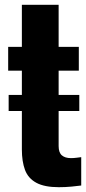

<svg xmlns="http://www.w3.org/2000/svg" viewBox="-20 -773 358 799"><path d="M16 -311V-378H310V-311ZM225 6Q165 6 131 -12.5Q97 -31 84 -66Q71 -101 71 -151V-479H14V-578H71V-753H224V-578H308V-479H224V-165Q224 -138 237.5 -126.5Q251 -115 275 -115Q287 -115 298 -116.5Q309 -118 318 -119V-1Q304 1 278 3.5Q252 6 225 6Z"/></svg>

Font: Oswald SemiBold
Style: Regular
Weight: 600
Designer: Vernon Adams
Foundry: Vernon Adams
Version: Version 4.100; ttfautohint (v1.8.1.43-b0c9)